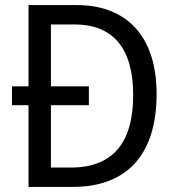

<svg xmlns="http://www.w3.org/2000/svg" viewBox="-20 -734 692 754"><path d="M282 -714H92V-395H27V-321H92V0H266C476 0 595 -124 595 -365C595 -593 476 -714 282 -714ZM273 -638C420 -638 503 -549 503 -361C503 -173 423 -76 258 -76H180V-321H329V-395H180V-638Z"/></svg>

Font: Noto Sans Gurmukhi UI SemiCondensed
Style: Regular
Weight: 400
Width: 4
Designer: Jelle Bosma - Monotype Design Team
Foundry: Monotype Imaging Inc.
Version: Version 2.004